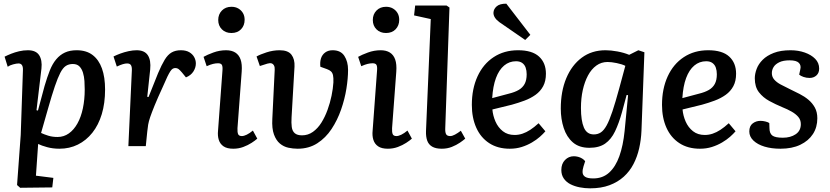

<svg xmlns="http://www.w3.org/2000/svg" viewBox="-20 -797 4527 1047"><path d="M105 -413Q106 -432 100 -441.5Q94 -451 81 -451Q70 -451 51.5 -446Q33 -441 22 -433L5 -488Q21 -496 41 -504Q61 -512 84.5 -517.5Q108 -523 132 -523Q176 -523 193.5 -496Q211 -469 206 -423L179 -196L187 -194L223 -328Q237 -376 251.5 -412.5Q266 -449 286.5 -473.5Q307 -498 334 -510.5Q361 -523 398 -523Q451 -523 485 -497Q519 -471 536 -423.5Q553 -376 553 -309Q553 -234 535 -174.5Q517 -115 483.5 -73Q450 -31 404.5 -8.5Q359 14 304 14Q268 14 237 5.5Q206 -3 188 -12L176 161L271 173L265 225L90 227L73 212L93 -61ZM377 -448Q355 -448 339 -437.5Q323 -427 309 -400Q295 -373 279 -326Q263 -279 242 -205L204 -72Q221 -64 243.5 -57Q266 -50 294 -50Q328 -50 355.5 -69.5Q383 -89 402.5 -124Q422 -159 432 -206.5Q442 -254 442 -309Q442 -331 440.5 -355Q439 -379 432.5 -400.5Q426 -422 413 -435Q400 -448 377 -448Z M699 -412Q700 -431 694.5 -441Q689 -451 673 -451Q663 -451 649.5 -447Q636 -443 617 -434L599 -489Q615 -497 636.5 -505Q658 -513 681.5 -518Q705 -523 725 -523Q768 -523 786 -496Q804 -469 799 -418L783 -269L790 -268L842 -398Q861 -443 878 -471Q895 -499 916 -511Q937 -523 966 -523Q994 -523 1012 -512.5Q1030 -502 1039 -485.5Q1048 -469 1048 -451Q1048 -428 1034.5 -407Q1021 -386 994 -375L972 -402Q960 -416 953 -421Q946 -426 936 -426Q929 -426 922.5 -422.5Q916 -419 909 -408.5Q902 -398 892.5 -378.5Q883 -359 869 -326Q839 -261 823 -221.5Q807 -182 799 -158.5Q791 -135 788 -117.5Q785 -100 783 -79L775 0H680Z M1193 -411Q1195 -434 1190 -443Q1185 -452 1169 -452Q1156 -452 1141.5 -448.5Q1127 -445 1107 -436L1090 -487Q1109 -498 1143 -510.5Q1177 -523 1213 -523Q1243 -523 1263 -510.5Q1283 -498 1292 -472.5Q1301 -447 1298 -406L1275 -98Q1274 -76 1278.5 -65.5Q1283 -55 1299 -55Q1310 -55 1325.5 -62.5Q1341 -70 1359 -85L1383 -41Q1372 -31 1352 -18Q1332 -5 1306.5 4.5Q1281 14 1252 14Q1218 14 1199 1Q1180 -12 1173 -34.5Q1166 -57 1169 -85ZM1170 -688Q1170 -719 1190 -739.5Q1210 -760 1242 -760Q1264 -760 1280 -750.5Q1296 -741 1305 -725.5Q1314 -710 1314 -689Q1314 -658 1294.5 -637.5Q1275 -617 1242 -617Q1210 -617 1190 -637Q1170 -657 1170 -688Z M1794 -523Q1838 -523 1858 -492Q1878 -461 1878 -416Q1878 -370 1869 -313.5Q1860 -257 1840 -199.5Q1820 -142 1788 -93.5Q1756 -45 1710 -15.5Q1664 14 1603 14Q1578 14 1552.5 8.5Q1527 3 1506.5 -14Q1486 -31 1474 -63.5Q1462 -96 1465 -149L1478 -416Q1479 -431 1474 -440Q1469 -449 1460.5 -451.5Q1452 -454 1438 -450L1397 -437L1379 -489Q1398 -500 1433.5 -511.5Q1469 -523 1505 -523Q1551 -523 1569.5 -498.5Q1588 -474 1586 -434L1570 -158Q1568 -127 1571 -104.5Q1574 -82 1587.5 -70.5Q1601 -59 1627 -59Q1660 -59 1686.5 -78Q1713 -97 1732.5 -128Q1752 -159 1766 -197.5Q1780 -236 1788 -275Q1796 -314 1798 -347Q1799 -373 1796 -386.5Q1793 -400 1785 -407.5Q1777 -415 1763 -420L1727 -433Q1724 -459 1730.5 -479Q1737 -499 1753.5 -511Q1770 -523 1794 -523Z M2036 -411Q2038 -434 2033 -443Q2028 -452 2012 -452Q1999 -452 1984.5 -448.5Q1970 -445 1950 -436L1933 -487Q1952 -498 1986 -510.5Q2020 -523 2056 -523Q2086 -523 2106 -510.5Q2126 -498 2135 -472.5Q2144 -447 2141 -406L2118 -98Q2117 -76 2121.5 -65.5Q2126 -55 2142 -55Q2153 -55 2168.5 -62.5Q2184 -70 2202 -85L2226 -41Q2215 -31 2195 -18Q2175 -5 2149.5 4.5Q2124 14 2095 14Q2061 14 2042 1Q2023 -12 2016 -34.5Q2009 -57 2012 -85ZM2013 -688Q2013 -719 2033 -739.5Q2053 -760 2085 -760Q2107 -760 2123 -750.5Q2139 -741 2148 -725.5Q2157 -710 2157 -689Q2157 -658 2137.5 -637.5Q2118 -617 2085 -617Q2053 -617 2033 -637Q2013 -657 2013 -688Z M2329 -693 2238 -713 2244 -767H2415L2431 -756L2408 -98Q2407 -76 2412.5 -65.5Q2418 -55 2435 -55Q2446 -55 2461 -63Q2476 -71 2493 -84L2517 -41Q2507 -32 2488 -19Q2469 -6 2444 4Q2419 14 2389 14Q2356 14 2336.5 2.5Q2317 -9 2309.5 -30.5Q2302 -52 2303 -82Z M2805 -523Q2882 -523 2919.5 -488.5Q2957 -454 2957 -395Q2957 -355 2942 -327Q2927 -299 2900.5 -280Q2874 -261 2840.5 -248.5Q2807 -236 2771 -226L2665 -200Q2668 -166 2682 -134Q2696 -102 2722 -81.5Q2748 -61 2786 -61Q2808 -61 2829 -68Q2850 -75 2871.5 -89Q2893 -103 2917 -125L2954 -81Q2942 -67 2924 -51Q2906 -35 2880.5 -20Q2855 -5 2825 4.5Q2795 14 2760 14Q2694 14 2647.5 -16.5Q2601 -47 2577 -101Q2553 -155 2553 -225Q2553 -313 2584 -380.5Q2615 -448 2672 -485.5Q2729 -523 2805 -523ZM2852 -392Q2852 -412 2846.5 -428Q2841 -444 2828 -453.5Q2815 -463 2794 -463Q2757 -463 2729 -439.5Q2701 -416 2684.5 -371.5Q2668 -327 2664 -262L2754 -286Q2787 -294 2808.5 -306.5Q2830 -319 2841 -339.5Q2852 -360 2852 -392ZM2872 -607 2844 -579 2702 -677Q2687 -688 2678.5 -701.5Q2670 -715 2671 -729Q2672 -748 2688.5 -762.5Q2705 -777 2741 -777Z M3405 -278 3397 -279 3372 -186Q3355 -125 3334 -81Q3313 -37 3280 -14Q3247 9 3194 9Q3138 9 3104 -20.5Q3070 -50 3054 -99Q3038 -148 3038 -205Q3038 -299 3068 -370.5Q3098 -442 3152.5 -482.5Q3207 -523 3282 -523Q3311 -523 3346.5 -516.5Q3382 -510 3411 -498L3461 -523L3494 -512L3478 -84Q3476 -35 3465.5 11.5Q3455 58 3434.5 97.5Q3414 137 3381.5 166.5Q3349 196 3303.5 213Q3258 230 3198 230Q3169 230 3141 224.5Q3113 219 3090.5 207.5Q3068 196 3054.5 176.5Q3041 157 3041 130Q3041 96 3061 75.5Q3081 55 3109 55Q3120 55 3132 58Q3144 61 3154.5 67.5Q3165 74 3171 82L3162 110Q3156 129 3157 144Q3158 159 3171.5 167.5Q3185 176 3215 176Q3267 176 3302 144Q3337 112 3357.5 54.5Q3378 -3 3386 -82ZM3218 -64Q3240 -64 3256.5 -75Q3273 -86 3288 -113Q3303 -140 3319.5 -189.5Q3336 -239 3357 -316L3390 -438Q3372 -447 3343 -453Q3314 -459 3293 -459Q3259 -459 3232 -439.5Q3205 -420 3186.5 -385.5Q3168 -351 3158 -306Q3148 -261 3148 -208Q3148 -139 3164 -101.5Q3180 -64 3218 -64Z M3842 -523Q3919 -523 3956.5 -488.5Q3994 -454 3994 -395Q3994 -355 3979 -327Q3964 -299 3937.5 -280Q3911 -261 3877.5 -248.5Q3844 -236 3808 -226L3702 -200Q3705 -166 3719 -134Q3733 -102 3759 -81.5Q3785 -61 3823 -61Q3845 -61 3866 -68Q3887 -75 3908.5 -89Q3930 -103 3954 -125L3991 -81Q3979 -67 3961 -51Q3943 -35 3917.5 -20Q3892 -5 3862 4.5Q3832 14 3797 14Q3731 14 3684.5 -16.5Q3638 -47 3614 -101Q3590 -155 3590 -225Q3590 -313 3621 -380.5Q3652 -448 3709 -485.5Q3766 -523 3842 -523ZM3889 -392Q3889 -412 3883.5 -428Q3878 -444 3865 -453.5Q3852 -463 3831 -463Q3794 -463 3766 -439.5Q3738 -416 3721.5 -371.5Q3705 -327 3701 -262L3791 -286Q3824 -294 3845.5 -306.5Q3867 -319 3878 -339.5Q3889 -360 3889 -392Z M4249 -46Q4291 -46 4319 -65Q4347 -84 4347 -120Q4347 -143 4333.5 -159Q4320 -175 4297.5 -188Q4275 -201 4245 -213Q4209 -228 4175 -246.5Q4141 -265 4118.5 -294Q4096 -323 4096 -370Q4096 -394 4106 -421Q4116 -448 4139 -471Q4162 -494 4199.5 -508.5Q4237 -523 4291 -523Q4333 -523 4368.5 -510.5Q4404 -498 4425.5 -476Q4447 -454 4447 -423Q4447 -399 4432 -385.5Q4417 -372 4395 -372Q4377 -372 4361.5 -377.5Q4346 -383 4338 -390L4344 -418Q4350 -440 4336.5 -454Q4323 -468 4286 -468Q4251 -468 4229.5 -457.5Q4208 -447 4198.5 -431.5Q4189 -416 4189 -398Q4189 -378 4202 -363Q4215 -348 4237.5 -336Q4260 -324 4287 -311Q4314 -298 4340.5 -284.5Q4367 -271 4388.5 -253Q4410 -235 4423.5 -210.5Q4437 -186 4437 -152Q4437 -103 4413 -66Q4389 -29 4344 -7.5Q4299 14 4236 14Q4187 14 4149 2.5Q4111 -9 4088.5 -30.5Q4066 -52 4066 -80Q4066 -110 4084.5 -124Q4103 -138 4127 -138Q4140 -138 4154 -134.5Q4168 -131 4175 -126L4176 -98Q4176 -70 4191.5 -58Q4207 -46 4249 -46Z"/></svg>

Font: Literata Medium
Style: Italic
Weight: 500
Italic angle: -2°
Designer: Latin by Veronika Burian and Jose Scaglione. Greek by Irene Vlachou. Cyrillic by Vera Evstafieva
Foundry: TypeTogether
Version: Version 3.103;gftools[0.9.29]